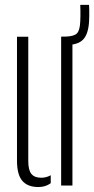

<svg xmlns="http://www.w3.org/2000/svg" viewBox="-20 -748 380 774"><path d="M226.5 0V-600H227.5V-600.5H245Q279 -601.5 290.5 -613.8Q302 -626 303.5 -661Q304 -671 304.2 -683Q304.5 -695 304.2 -706.8Q304 -718.5 303.5 -728.5H339Q339.5 -718.5 339.8 -706.8Q340 -695 339.8 -683Q339.5 -671 339 -661Q336 -610.5 315 -588.5Q300.5 -573 272 -568.5V0ZM48.5 -100.5V-600H94V-98Q94 -62.5 106.5 -47Q119 -31.5 146.5 -31.5Q166.5 -31.5 184.5 -41.5V-9.5Q163.5 6 135 6Q91.5 6 70 -19Q48.5 -44 48.5 -100.5Z"/></svg>

Font: Big Shoulders Stencil Display Thin Light
Style: Regular
Weight: 300
Version: Version 2.001